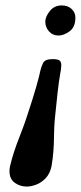

<svg xmlns="http://www.w3.org/2000/svg" viewBox="-20 -460 298 708"><path d="M196 -329Q174 -329 160.5 -344.5Q147 -360 147 -380Q147 -398 163.5 -419Q180 -440 208 -440Q230 -440 244 -427Q258 -414 258 -395Q258 -360 236.5 -344.5Q215 -329 196 -329ZM79 228Q54 228 34.5 214Q15 200 15 171Q15 166 15.5 161.5Q16 157 17 153Q23 127 32 99.5Q41 72 51 47Q58 29 66 7.5Q74 -14 82 -39Q102 -99 113.5 -139.5Q125 -180 129 -200Q132 -214 139 -228Q146 -242 174 -242Q194 -242 200 -236.5Q206 -231 206 -220Q206 -213 205 -205.5Q204 -198 202 -188Q197 -160 192.5 -119.5Q188 -79 184 -39Q181 -11 180 11Q179 33 179 49Q179 68 177 96Q175 124 170 153Q164 181 148 197.5Q132 214 113 221Q94 228 79 228Z"/></svg>

Font: Libertinus Serif Semibold Italic
Style: Regular
Weight: 600
Italic angle: -11.5°
Designer: Philipp H. Poll, Khaled Hosny
Foundry: Caleb Maclennan
Version: Version 7.051;RELEASE